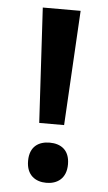

<svg xmlns="http://www.w3.org/2000/svg" viewBox="-50 -691 416 738"><g transform="rotate(5 157.5 -322.0)"><path d="M206 -214 231 -657H85L110 -214ZM80 -65C80 -10 115 13 157 13C199 13 234 -10 234 -65C234 -121 199 -142 157 -142C115 -142 80 -121 80 -65Z"/></g></svg>

Font: Noto Sans Telugu SemiBold
Style: Regular
Weight: 600
Designer: Jelle Bosma - Monotype Design Team
Foundry: Monotype Imaging Inc.
Version: Version 2.005